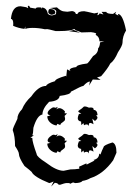

<svg xmlns="http://www.w3.org/2000/svg" viewBox="-20 -497 484 685"><path d="M194.8 162.1H189.5Q185.1 155.3 175.3 155.3L162.6 168.5L171.4 150.4Q160.6 155.3 155.8 156.2Q100.6 133.8 92.8 116.2Q86.9 110.4 67.4 95.2Q47.4 65.4 47.4 51.8Q47.4 44.4 33.7 23.9Q33.7 -10.7 25.4 -32.7Q25.4 -39.6 42 -72.8Q42 -90.3 58.6 -107.4Q68.4 -131.8 91.8 -153.3Q117.2 -190.4 144.5 -190.4Q146.5 -198.7 176.3 -207.5Q177.2 -215.8 214.8 -226.6L216.3 -223.6L219.2 -249.5L231.9 -243.2L228.5 -247.1Q229 -254.9 252.4 -257.8Q252.4 -265.6 291 -270.5Q295.9 -273.4 312 -296.9Q330.1 -307.1 330.1 -324.7Q335.9 -329.6 336.9 -345.7L352.5 -349.6H335Q334.5 -366.2 321.3 -372.6L323.2 -377.9Q315.9 -381.3 304.7 -382.3Q286.6 -382.3 270 -381.3Q255.4 -388.2 251 -388.2L245.1 -393.6Q232.4 -386.2 192.4 -386.2H178.2Q151.9 -393.1 148.9 -393.1L140.1 -392.6Q118.2 -397.5 95.7 -397.5Q86.4 -397.5 77.6 -396L71.3 -394H70.3V-402.8L67.4 -394Q47.4 -396 26.9 -404.8L27.3 -412.1Q27.3 -428.7 19 -429.7Q23.4 -474.6 52.2 -474.6H53.7Q77.6 -471.7 79.1 -468.3L80.6 -467.8L79.1 -475.6L83.5 -476.6L87.9 -469.7L107.4 -466.3Q107.9 -470.7 118.7 -470.7L127 -470.2L128.9 -465.3L129.9 -470.2Q146.5 -468.8 150.4 -448.7Q154.3 -442.9 165 -441.9Q167.5 -441.9 179.7 -446.3L180.7 -457Q178.7 -464.8 157.2 -468.3L183.1 -470.7Q196.8 -457.5 207 -456.5L220.2 -455.1L237.3 -457.5Q249.5 -455.6 250.5 -447.3L256.3 -446.8Q258.8 -457 280.3 -457Q285.6 -456.5 316.4 -449.2L330.6 -452.1L327.1 -442.9H327.6Q332.5 -442.9 335.4 -449.2L349.1 -445.3L342.3 -454.6H359.4Q359.9 -447.8 383.3 -447.3L394.5 -455.1L391.1 -447.3L402.8 -441.4L400.4 -447.3Q418 -447.3 429.7 -388.2Q417 -367.7 417 -343.8Q416.5 -334 400.9 -310.5Q388.2 -280.8 373.5 -270.5Q365.2 -253.4 340.8 -225.1L326.2 -220.7L338.9 -211.9L311 -213.4L297.9 -191.9L300.8 -206.1Q291.5 -206.1 277.3 -190.4Q271 -190.4 232.9 -169.9Q232.9 -159.7 192.9 -154.8Q190.9 -136.7 155.3 -133.8Q131.8 -109.9 131.3 -88.4Q112.3 -85.4 99.1 -41Q98.6 -20.5 95.2 -14.6L100.6 -13.7L88.4 -5.9L95.2 -4.9Q95.2 9.8 110.8 52.7Q110.8 62 144.5 83.5Q181.6 112.3 207 112.3L231 107.4Q246.1 107.4 263.2 105L262.2 97.7L288.1 85.9L289.1 90.3L317.4 75.7L313.5 73.7Q333.5 69.3 334 50.8L338.4 54.2Q343.8 39.1 349.6 27.8Q349.6 21 381.3 11.2Q395.5 16.1 395.5 47.9L383.8 74.7Q348.6 124 302.2 138.7Q290 146 274.4 148.4Q269 155.8 248 156.2L240.7 153.8L228 159.7L229.5 156.2H215.3Q211.9 156.2 194.8 162.1ZM265.6 -380.4 226.6 -385.7 243.2 -390.1ZM163.6 -444.3Q160.2 -444.8 156.2 -447.5Q152.3 -450.2 152.3 -452.6Q152.3 -464.8 158.2 -464.8Q177.2 -464.8 177.2 -451.2Q177.2 -448.2 171.9 -446.3Q166.5 -444.3 163.6 -444.3ZM181.5 -49.3Q168.4 -51.1 158.5 -60.4Q148.7 -69.8 148.7 -82.1L160.2 -85Q149.9 -87.4 149.9 -93.2Q149.9 -99.7 158.1 -106.9Q166.3 -114 171.6 -114Q174.8 -114 177.4 -112.3L186.2 -115.8L181 -106.7Q186.2 -111.1 191.8 -111.1Q201.2 -111.1 211.7 -99.7L210.5 -93L219.3 -92.4L210.5 -83.6L212.3 -73.3Q212.3 -68.3 209.8 -65.9Q207.3 -63.4 204.2 -61.3Q201.2 -59.3 198.4 -57.1Q195.6 -54.9 195 -50.8L184.8 -55.2ZM297.6 -47Q294.3 -53.1 288.8 -53.1Q284.4 -53.1 279.7 -50.2L277.9 -57.8L270 -50.8L269.4 -63.4Q257.4 -65.1 257.4 -75.4Q257.4 -80.4 261.5 -90.3L270 -91.8Q259.2 -96.5 259.2 -100Q259.2 -100.9 261.5 -102.6Q275 -111.7 276.8 -114.5Q278.5 -117.3 282.9 -117.3Q287.9 -117.3 297.3 -112.9L303.7 -113.5Q314 -113.5 314 -107L314.5 -104.7Q326.6 -104.7 328 -86.5L322.7 -85Q327.7 -81.5 327.7 -77.4Q327.7 -71.9 318.6 -65.4L309.3 -73.6L313.7 -53.7Q306.3 -58.4 301.9 -58.4Q297 -58.4 297 -51.6ZM181.5 48.4Q168.4 46.6 158.5 37.2Q148.7 27.8 148.7 15.5L160.2 12.6Q149.9 10.3 149.9 4.4Q149.9 -2 158.1 -9.2Q166.3 -16.4 171.6 -16.4Q174.8 -16.4 177.4 -14.6L186.2 -18.1L181 -9.1Q186.2 -13.5 191.8 -13.5Q201.2 -13.5 211.7 -2L210.5 4.7L219.3 5.3L210.5 14.1L212.3 24.3Q212.3 29.3 209.8 31.8Q207.3 34.3 204.2 36.3Q201.2 38.4 198.4 40.6Q195.6 42.8 195 46.9L184.8 42.5ZM297.6 50.7Q294.3 44.5 288.8 44.5Q284.4 44.5 279.7 47.5L277.9 39.9L270 46.9L269.4 34.3Q257.4 32.5 257.4 22.3Q257.4 17.3 261.5 7.3L270 5.9Q259.2 1.2 259.2 -2.3Q259.2 -3.2 261.5 -5Q275 -14 276.8 -16.8Q278.5 -19.6 282.9 -19.6Q287.9 -19.6 297.3 -15.2L303.7 -15.8Q314 -15.8 314 -9.4L314.5 -7Q326.6 -7 328 11.1L322.7 12.6Q327.7 16.1 327.7 20.2Q327.7 25.8 318.6 32.2L309.3 24L313.7 44Q306.3 39.3 301.9 39.3Q297 39.3 297 46Z"/></svg>

Font: Truetypewriter PolyglOTT
Style: Regular
Weight: 400
Designer: Sergey Beatoff a.k.a. Sam_T
Version: Version 3.76